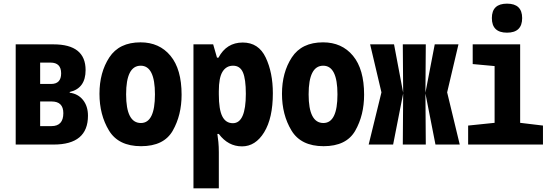

<svg xmlns="http://www.w3.org/2000/svg" viewBox="-20 -792 3040 1052"><path d="M274 0Q462 0 462 -158Q462 -210 435 -244Q408 -278 362 -284V-288Q449 -308 449 -408Q449 -549 273 -549H66V0ZM200 -449H257Q315 -449 315 -390Q315 -332 260 -332H200ZM200 -236H263Q327 -236 327 -172Q327 -101 262 -101H200Z M975 -273Q975 -413 914 -486.5Q853 -560 750 -560Q633 -560 579 -477.5Q525 -395 525 -278Q525 -163 577 -77Q629 9 753 9Q878 9 926.5 -76Q975 -161 975 -273ZM671 -275Q671 -432 751 -432Q829 -432 829 -275Q829 -118 752 -118Q671 -118 671 -275Z M1179 -275V-292Q1179 -367 1199.5 -399.5Q1220 -432 1257 -432Q1295 -432 1311 -395.5Q1327 -359 1327 -278Q1327 -117 1256 -117Q1217 -117 1198 -154.5Q1179 -192 1179 -275ZM1179 240V42Q1179 12 1176.5 -14Q1174 -40 1171 -58H1179Q1230 10 1306 10Q1380 10 1427.5 -67.5Q1475 -145 1475 -281Q1475 -394 1436 -476.5Q1397 -559 1310 -559Q1221 -559 1177 -476H1169L1148 -549H1040V240Z M1975 -273Q1975 -413 1914 -486.5Q1853 -560 1750 -560Q1633 -560 1579 -477.5Q1525 -395 1525 -278Q1525 -163 1577 -77Q1629 9 1753 9Q1878 9 1926.5 -76Q1975 -161 1975 -273ZM1671 -275Q1671 -432 1751 -432Q1829 -432 1829 -275Q1829 -118 1752 -118Q1671 -118 1671 -275Z M2134 0 2189 -280 2187 0H2313L2311 -280L2366 0H2499L2430 -286L2492 -549H2362L2311 -284L2313 -549H2187L2189 -284L2139 -549H2008L2070 -286L2000 0Z M2841 -693Q2841 -772 2758 -772Q2675 -772 2675 -693Q2675 -613 2758 -613Q2841 -613 2841 -693ZM2955 0V-104L2830 -119V-549H2570V-441L2690 -430V-119L2545 -104V0Z"/></svg>

Font: Noto Sans Mono UI Condensed ExtraBold
Style: Regular
Weight: 800
Width: 3
Designer: Monotype Design team
Foundry: Monotype Imaging Inc.
Version: 1.000